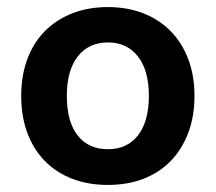

<svg xmlns="http://www.w3.org/2000/svg" viewBox="-20 -508 610 543"><path d="M530 -237Q530 -179 512.5 -132.5Q495 -86 463 -53Q431 -20 386 -2.5Q341 15 285 15Q229 15 184 -2.5Q139 -20 107 -52.5Q75 -85 57.5 -131.5Q40 -178 40 -237Q40 -295 57.5 -341.5Q75 -388 107.5 -420.5Q140 -453 185 -470.5Q230 -488 285 -488Q340 -488 385 -470.5Q430 -453 462.5 -420Q495 -387 512.5 -340.5Q530 -294 530 -237ZM285 -388Q231 -388 200 -348.5Q169 -309 169 -237Q169 -164 199.5 -125Q230 -86 285 -86Q340 -86 370.5 -125.5Q401 -165 401 -237Q401 -309 370 -348.5Q339 -388 285 -388Z"/></svg>

Font: Baloo Tammudu 2 SemiBold
Style: Regular
Weight: 600
Designer: Maithili Shingre, Omkar Shende and Ek Type
Foundry: Ek Type
Version: Version 1.640;hotconv 1.0.111;makeotfexe 2.5.65597; ttfautoh